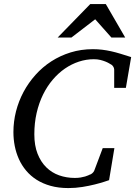

<svg xmlns="http://www.w3.org/2000/svg" viewBox="-20 -936 684 972"><path d="M617.2 -491.2H558.1V-584Q558.1 -591.8 552.5 -600.1Q546.9 -608.4 540 -610.8Q538.1 -611.8 531.2 -616Q524.4 -620.1 513.4 -624.5Q502.4 -628.9 487.8 -632.6Q473.1 -636.2 455.1 -636.2Q416.5 -636.2 379.4 -624Q342.3 -611.8 308.8 -588.9Q275.4 -565.9 247.1 -532.7Q218.8 -499.5 198 -457.3Q177.2 -415 165.5 -364.3Q153.8 -313.5 153.8 -255.9Q153.8 -199.2 170.2 -157.7Q186.5 -116.2 214.4 -88.9Q242.2 -61.5 279.5 -48.3Q316.9 -35.2 358.9 -35.2Q375 -35.2 388.2 -37.4Q401.4 -39.6 410.9 -42.5Q420.4 -45.4 426.3 -48.1Q432.1 -50.8 434.1 -51.8Q439.9 -52.7 447 -58.8Q454.1 -64.9 457 -71.8L500 -186H559.1L532.2 -23.9Q526.4 -22 507.1 -15.6Q487.8 -9.3 459.7 -2.2Q431.6 4.9 397 10.5Q362.3 16.1 326.2 16.1Q276.4 16.1 236.3 4.9Q196.3 -6.3 165.5 -25.9Q134.8 -45.4 112.3 -72.3Q89.8 -99.1 75.7 -130.6Q61.5 -162.1 54.7 -196.8Q47.9 -231.4 47.9 -267.1Q47.9 -320.3 61 -372.1Q74.2 -423.8 99.1 -470.5Q124 -517.1 159.7 -556.9Q195.3 -596.7 240 -625.5Q284.7 -654.3 337.6 -670.7Q390.6 -687 450.2 -687Q474.6 -687 497.1 -684.3Q519.5 -681.6 542.5 -676.5Q565.4 -671.4 590.3 -663.8Q615.2 -656.2 644 -647ZM543.9 -746.1 461.9 -838.4 341.8 -746.1H272L437 -915.5H515.6L613.8 -746.1Z"/></svg>

Font: Charis SIL APac
Style: Italic
Weight: 400
Italic angle: -11°
Foundry: SIL International
Version: Version 5.000